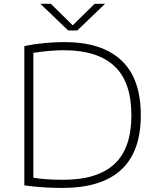

<svg xmlns="http://www.w3.org/2000/svg" viewBox="-20 -964 813 990"><path d="M302 5Q251.5 5 207.5 2.2Q163.5 -0.5 105.5 -8V-726.5Q156.5 -737 210.2 -742Q264 -747 312 -747Q505.5 -747 605.8 -652.8Q706 -558.5 706 -370Q706 -181 604.2 -88Q502.5 5 302 5ZM307 -37Q482 -37 569.8 -118Q657.5 -199 657.5 -370Q657.5 -541 570 -623Q482.5 -705 309.5 -705Q272 -705 233.2 -701.5Q194.5 -698 152 -691.5V-47.5Q183 -42.5 219.5 -39.8Q256 -37 307 -37ZM331.5 -807 188 -944.5H242L355 -833.5L468 -944.5H522L378.5 -807Z"/></svg>

Font: Encode Sans Exp XLt
Style: Regular
Weight: 200
Width: 7
Designer: Multiple Designers
Foundry: Impallari Type
Version: Version 3.002; ttfautohint (v1.8.3) -l 8 -r 50 -G 200 -x 14 